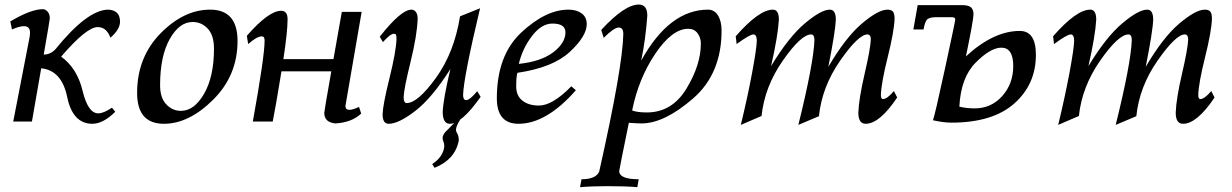

<svg xmlns="http://www.w3.org/2000/svg" viewBox="-20 -524 5313 828"><path d="M378.4 9.8Q293.5 9.8 269.8 -105.5Q246.1 -220.7 157.7 -229.5L117.7 0H37.1L107.9 -365.2Q109.4 -375 109.4 -383.3Q109.4 -411.1 83 -411.1Q64 -411.1 31.7 -397L24.4 -431.6Q113.3 -484.4 165 -484.4Q175.8 -484.4 185.3 -473.9Q194.8 -463.4 194.8 -445.3Q194.8 -438 168.5 -288.6Q195.8 -288.6 217.3 -309.6Q356.9 -482.4 447.3 -482.4Q497.6 -479.5 497.6 -430.7Q497.6 -397 456.1 -361.3Q439.5 -407.2 401.4 -407.2Q353 -407.2 243.7 -279.8Q313 -229.5 336.2 -132.3Q359.4 -35.2 403.8 -35.2Q426.8 -35.2 462.9 -59.6L477.1 -42Q424.8 9.8 378.4 9.8Z M760.3 -45.9Q817.4 -45.9 860.1 -119.6Q902.8 -193.4 902.8 -314.5Q902.8 -371.6 876 -400.4Q849.1 -429.2 810.5 -429.2Q753.4 -429.2 711.9 -355.5Q670.4 -281.7 670.4 -156.2Q670.4 -102.1 697 -74Q723.6 -45.9 760.3 -45.9ZM687 9.8Q571.3 9.8 571.3 -123Q571.3 -276.9 671.9 -379.6Q772.5 -482.4 886.2 -482.4Q1004.4 -482.4 1004.4 -347.7Q1004.4 -198.7 899.7 -94.5Q794.9 9.8 687 9.8Z M1426.8 8.3Q1378.4 3.9 1378.4 -37.6Q1378.4 -44.4 1408.7 -216.3H1193.8Q1168 -58.1 1156.2 0H1070.3Q1121.1 -280.3 1121.1 -349.1Q1121.1 -367.2 1109.4 -367.2Q1087.9 -367.2 1050.3 -334L1044.4 -369.6Q1138.7 -477.5 1192.4 -477.5Q1220.2 -477.5 1220.2 -441.4Q1220.2 -387.7 1202.1 -269H1418L1454.1 -472.7H1539.6Q1470.7 -76.2 1469.7 -67.4Q1469.7 -50.3 1486.8 -50.3Q1501.5 -50.3 1528.3 -63L1537.6 -34.2Q1497.6 3.9 1426.8 8.3Z M1919.9 9.8Q1889.2 9.8 1889.2 -42Q1891.6 -97.7 1922.4 -226.6Q1843.3 -101.6 1771.2 -45.9Q1699.2 9.8 1656.2 9.8Q1629.9 9.8 1629.9 -31.2Q1631.3 -73.2 1659.7 -187.3Q1688 -301.3 1689.9 -355.5Q1689.9 -370.1 1687.7 -374.3Q1685.5 -378.4 1678.7 -378.4Q1663.6 -378.4 1631.3 -342.3L1617.7 -365.7Q1709.5 -482.4 1754.4 -482.4Q1766.1 -482.4 1773.7 -472.2Q1781.2 -461.9 1781.2 -443.4Q1778.8 -371.6 1750.5 -257.1Q1722.2 -142.6 1720.7 -105.5Q1720.7 -79.6 1733.9 -79.6Q1781.7 -79.6 1860.4 -188.7Q1939 -297.9 1963.9 -453.6L2050.3 -488.3Q1979.5 -191.4 1977.1 -114.7Q1977.1 -92.3 1990.2 -92.3Q2006.3 -92.3 2038.1 -130.9L2052.7 -106.4Q1970.7 9.8 1919.9 9.8ZM1854 199.7 1843.8 183.6Q1891.1 152.8 1896 107.4Q1896 94.7 1892.6 87.6Q1889.2 80.6 1888.7 71.3Q1888.7 54.2 1911.1 34.7L1944.3 0.5L1964.8 -8.3Q1946.3 20 1946.3 37.1Q1946.8 43.9 1952.6 53.2Q1958.5 62.5 1958.5 83Q1941.9 164.6 1854 199.7Z M2216.3 9.8Q2122.6 9.8 2122.6 -100.1Q2122.6 -285.2 2228 -383.8Q2333.5 -482.4 2431.6 -482.4Q2466.3 -482.4 2488.3 -466.3Q2510.3 -450.2 2510.3 -419.9Q2510.3 -368.2 2437.3 -300.3Q2364.3 -232.4 2211.4 -210Q2206.1 -194.3 2206.1 -150.9Q2206.1 -110.8 2233.2 -89.8Q2260.3 -68.8 2304.2 -68.8Q2362.8 -68.8 2443.8 -151.9L2463.4 -134.8Q2336.4 9.8 2216.3 9.8ZM2217.3 -248.5Q2312.5 -258.3 2365.5 -298.3Q2418.5 -338.4 2418.5 -384.8Q2418.5 -422.4 2362.3 -422.4Q2315.4 -422.4 2274.4 -368.9Q2233.4 -315.4 2217.3 -248.5Z M2769.5 -39.1Q2877.9 -39.1 2940.2 -141.6Q3002.4 -244.1 3002.4 -335.9Q3002.4 -361.8 2988 -380.9Q2973.6 -399.9 2948.2 -399.9Q2878.4 -399.9 2805.9 -292.2Q2733.4 -184.6 2706.1 -47.4Q2729 -39.1 2769.5 -39.1ZM2728.5 283.2Q2678.2 278.8 2600.6 278.8Q2533.7 278.8 2481.4 283.2L2487.8 249Q2549.3 249 2564 216.3Q2665.5 -235.8 2668 -377.4Q2668 -405.3 2648.4 -405.3Q2627.9 -405.3 2583.5 -360.8L2572.8 -395Q2673.8 -504.4 2734.9 -504.4Q2771.5 -504.4 2771.5 -456.5Q2764.2 -353.5 2745.1 -262.7Q2866.7 -482.4 3033.7 -482.4Q3060.5 -482.4 3076.2 -457.5Q3091.8 -432.6 3091.8 -392.6Q3091.8 -206.1 2969.2 -99.6Q2846.7 6.8 2749 8.3Q2722.7 8.3 2691.9 5.4Q2650.9 206.1 2650.4 213.4Q2650.4 249 2734.4 249Z M3422.9 14.6Q3488.8 -251.5 3492.2 -351.1Q3492.2 -375.5 3478 -375.5Q3434.6 -375.5 3356 -262.7Q3277.3 -149.9 3264.2 -23.9L3174.8 14.6Q3204.6 -108.4 3223.6 -210.9Q3242.7 -313.5 3243.7 -347.7Q3243.7 -375.5 3229 -375.5Q3213.4 -375.5 3156.7 -334L3152.8 -367.7Q3253.4 -482.4 3313 -482.4Q3338.9 -482.4 3338.9 -439.5Q3335 -369.1 3305.2 -238.8Q3381.3 -364.7 3451.4 -423.6Q3521.5 -482.4 3558.6 -482.4Q3584.5 -482.4 3584.5 -439.5Q3583 -390.6 3552.2 -235.8Q3627 -363.3 3697.5 -422.9Q3768.1 -482.4 3807.1 -482.4Q3824.2 -482.4 3831.1 -473.6Q3837.9 -464.8 3837.9 -443.4Q3835.9 -388.2 3808.1 -276.9Q3780.3 -165.5 3778.8 -114.3Q3778.8 -96.7 3787.6 -96.7Q3805.7 -96.7 3835 -131.3L3849.1 -103.5Q3772.9 9.8 3713.4 9.8Q3681.6 9.8 3681.6 -38.1Q3683.6 -97.7 3708.7 -205.8Q3733.9 -314 3735.4 -353.5Q3735.4 -375.5 3720.7 -375.5Q3682.1 -375.5 3603.5 -262.9Q3524.9 -150.4 3511.7 -22.9Z M4183.1 -56.6Q4254.9 -56.6 4302.2 -109.9Q4349.6 -163.1 4349.6 -239.3Q4349.6 -318.4 4298.3 -318.4Q4251.5 -318.4 4187.5 -253.9Q4123.5 -189.5 4117.2 -64Q4148.4 -56.6 4183.1 -56.6ZM4083 4.9Q4048.8 4.9 4003.4 -5.4Q4011.7 -27.3 4055.7 -230.2Q4099.6 -433.1 4099.6 -439.9Q4099.6 -449.7 4086.4 -449.7H4013.2Q3993.2 -449.7 3981.2 -442.4Q3969.2 -435.1 3962.9 -397H3918.9L3937.5 -502H4129.4Q4159.2 -501.5 4168.7 -491Q4178.2 -480.5 4178.2 -463.4Q4178.2 -437.5 4145.5 -280.8Q4264.6 -390.6 4377.9 -390.6Q4447.3 -390.6 4447.3 -287.6Q4447.3 -160.2 4354 -77.6Q4260.7 4.9 4083 4.9Z M4791.5 14.6Q4857.4 -251.5 4860.8 -351.1Q4860.8 -375.5 4846.7 -375.5Q4803.2 -375.5 4724.6 -262.7Q4646 -149.9 4632.8 -23.9L4543.5 14.6Q4573.2 -108.4 4592.3 -210.9Q4611.3 -313.5 4612.3 -347.7Q4612.3 -375.5 4597.7 -375.5Q4582 -375.5 4525.4 -334L4521.5 -367.7Q4622.1 -482.4 4681.6 -482.4Q4707.5 -482.4 4707.5 -439.5Q4703.6 -369.1 4673.8 -238.8Q4750 -364.7 4820.1 -423.6Q4890.1 -482.4 4927.2 -482.4Q4953.1 -482.4 4953.1 -439.5Q4951.7 -390.6 4920.9 -235.8Q4995.6 -363.3 5066.2 -422.9Q5136.7 -482.4 5175.8 -482.4Q5192.9 -482.4 5199.7 -473.6Q5206.5 -464.8 5206.5 -443.4Q5204.6 -388.2 5176.8 -276.9Q5148.9 -165.5 5147.5 -114.3Q5147.5 -96.7 5156.2 -96.7Q5174.3 -96.7 5203.6 -131.3L5217.8 -103.5Q5141.6 9.8 5082 9.8Q5050.3 9.8 5050.3 -38.1Q5052.2 -97.7 5077.4 -205.8Q5102.5 -314 5104 -353.5Q5104 -375.5 5089.4 -375.5Q5050.8 -375.5 4972.2 -262.9Q4893.6 -150.4 4880.4 -22.9Z"/></svg>

Font: Kelvinch
Style: Italic
Weight: 400
Italic angle: -10°
Designer: Paul James Miller
Foundry: High-Logic / Made with FontCreator
Version: Version 3.40;July 22, 2017;FontCreator 11.0.0.2388 64-bit